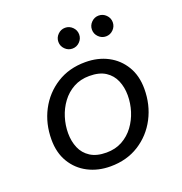

<svg xmlns="http://www.w3.org/2000/svg" viewBox="-128 -810 888 935"><g transform="rotate(-20 316.0 -343.0)"><path d="M288.1 12Q223.7 12 172.3 -14.7Q120.9 -41.4 91.1 -91Q61.4 -140.5 61.4 -208Q61.4 -291.4 96.9 -359.1Q132.5 -426.8 196.3 -467.1Q260 -507.4 344.4 -507.4Q409.8 -507.4 460.7 -480.7Q511.6 -454 541.4 -404.6Q571.2 -355.2 571.2 -287.4Q571.2 -204.3 535.6 -136.4Q500.1 -68.6 436.4 -28.3Q372.8 12 288.1 12ZM292.3 -58Q338.7 -58 374.7 -77.8Q410.6 -97.6 435 -130.7Q459.4 -163.8 471.9 -203.8Q484.4 -243.9 484.4 -285.1Q484.4 -327.1 469.7 -361.6Q455.1 -396.2 423.5 -416.8Q391.9 -437.4 340.3 -437.4Q294.1 -437.4 258 -417.6Q222 -397.8 197.6 -364.7Q173.1 -331.6 160.7 -291.6Q148.2 -251.5 148.2 -210.3Q148.2 -168.4 162.8 -133.8Q177.4 -99.2 209.6 -78.6Q241.7 -58 292.3 -58ZM483.7 -590.5Q461.7 -590.5 445.7 -606.4Q429.7 -622.3 429.7 -644.3Q429.7 -666.4 445.6 -682.3Q461.5 -698.3 483.5 -698.3Q505.6 -698.3 521.5 -682.4Q537.5 -666.5 537.5 -644.5Q537.5 -622.5 521.6 -606.5Q505.7 -590.5 483.7 -590.5ZM309.7 -590.5Q287.7 -590.5 271.8 -606.4Q255.8 -622.3 255.8 -644.3Q255.8 -666.4 271.7 -682.3Q287.6 -698.3 309.6 -698.3Q331.6 -698.3 347.6 -682.4Q363.5 -666.5 363.5 -644.5Q363.5 -622.5 347.6 -606.5Q331.7 -590.5 309.7 -590.5Z"/></g></svg>

Font: Atkinson Hyperlegible Mono ExtraLight
Style: Italic
Weight: 200
Italic angle: -12°
Monospace: yes
Designer: Elliott Scott, Megan Eiswerth, Linus Boman, Theodore Petrosky, Letters from Sweden
Foundry: Applied Design Works, Letters from Sweden
Version: Version 2.001